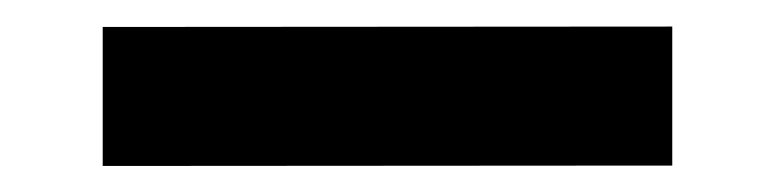

<svg xmlns="http://www.w3.org/2000/svg" viewBox="-20 12 593 146"><path d="M491.2 32.2V137.9L58.1 138.2V32.5Z"/></svg>

Font: Public Sans Thin
Style: Regular
Weight: 100
Designer: The Public Sans project authors (U.S. Web Design System). Libre Franklin designed by Pablo Impallari and Rodrigo Fuenzal
Version: Version 1.008